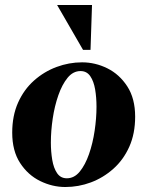

<svg xmlns="http://www.w3.org/2000/svg" viewBox="-20 -740 591 770"><path d="M309 -490Q362 -490 410.5 -466Q459 -442 490.5 -393.5Q522 -345 522 -272Q522 -204 498.5 -151.5Q475 -99 434.5 -63Q394 -27 344.5 -8.5Q295 10 242 10Q190 10 141 -14Q92 -38 60.5 -86.5Q29 -135 29 -208Q29 -276 52.5 -328.5Q76 -381 116.5 -417Q157 -453 207 -471.5Q257 -490 309 -490ZM248 -25Q278 -25 300 -52Q322 -79 337 -122Q352 -165 359.5 -215.5Q367 -266 367 -312Q367 -349 361.5 -381.5Q356 -414 342 -434.5Q328 -455 303 -455Q273 -455 251 -428Q229 -401 214 -358Q199 -315 191.5 -265Q184 -215 184 -168Q184 -132 189.5 -99Q195 -66 209 -45.5Q223 -25 248 -25ZM209 -720H349L343 -540H313Z"/></svg>

Font: Brygada 1918
Style: Bold Italic
Weight: 700
Italic angle: -8°
Designer: Mateusz Machalski | Borys Kosmynka | Przemek Hoffer
Foundry: NIEPODLEGLA 2018
Version: Version 3.006